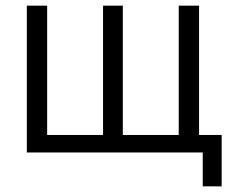

<svg xmlns="http://www.w3.org/2000/svg" viewBox="-20 -540 840 680"><path d="M147 -62H345V-520H415V-62H613V-520H685V-62H765V120H698V0H75V-520H147Z"/></svg>

Font: Mplus 1p
Style: Regular
Weight: 400
Version: Version 1.061